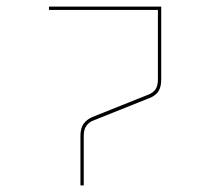

<svg xmlns="http://www.w3.org/2000/svg" viewBox="-20 -650 667 580"><path d="M223 -90V-240Q223 -263 232.5 -276Q242 -289 258 -296L428 -364Q443 -370 450 -380.5Q457 -391 457 -410V-620H128V-630H467V-410Q467 -387 458.5 -374Q450 -361 432 -354L262 -286Q249 -281 241 -270Q233 -259 233 -240V-90Z"/></svg>

Font: Bungee Hairline
Style: Regular
Weight: 400
Designer: David Jonathan Ross
Foundry: David Jonathan Ross
Version: Version 1.000;PS 1.0;hotconv 1.0.72;makeotf.lib2.5.5900